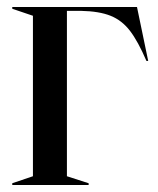

<svg xmlns="http://www.w3.org/2000/svg" viewBox="-20 -528 452 548"><path d="M15 -5 74 -25V-483L15 -503V-508H371L403 -354H398Q374 -410 351 -440Q328 -470 295.5 -483Q263 -496 211 -497H171V-25L233 -5V0H15Z"/></svg>

Font: Nyght Serif
Style: Regular
Weight: 400
Designer: Maksym Kobuzan
Version: Version 0.410;July 4, 2025;FontCreator 15.0.0.2958 64-bit